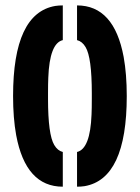

<svg xmlns="http://www.w3.org/2000/svg" viewBox="-20 -704 527 724"><path d="M216.8 0Q77.1 0 41 -194.3Q29.3 -258.8 29.3 -341.8Q29.3 -654.3 188.5 -681.6Q202.1 -683.6 216.8 -683.6V-552.7Q167 -541 162.1 -411.1Q161.1 -388.7 161.1 -352.5V-331.1Q161.1 -196.3 184.6 -157.2Q197.3 -135.7 216.8 -130.9ZM270.5 0V-130.9Q320.3 -142.6 325.2 -272.5Q326.2 -294.9 326.2 -331.1V-352.5Q326.2 -487.3 302.7 -526.4Q290 -547.9 270.5 -552.7V-683.6Q410.2 -683.6 446.3 -489.3Q458 -424.8 458 -341.8Q458 -29.3 298.8 -2Q285.2 0 270.5 0Z"/></svg>

Font: Post No Bills Colombo ExtraBold
Style: Regular
Weight: 800
Designer: Kosala Senevirathne, Siva Puranthara, Lasantha Premarathna, Tharique Azeez
Foundry: Mooniak
Version: Version 1.220 ; ttfautohint (v1.6)